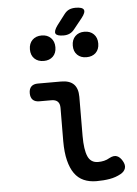

<svg xmlns="http://www.w3.org/2000/svg" viewBox="-61 -957 721 1013"><g transform="rotate(-5 300.0 -450.5)"><path d="M356 -234Q356 -161 371.5 -125.5Q387 -90 426 -90Q442 -90 457.5 -93.5Q473 -97 488 -106Q511 -118 527.5 -111.5Q544 -105 556 -84Q569 -62 563.5 -44.5Q558 -27 538 -16Q511 -1 479 4.5Q447 10 409 10Q371 10 341.5 -3Q312 -16 292.5 -43.5Q273 -71 262.5 -113.5Q252 -156 252 -215L253 -392Q253 -414 242 -425Q231 -436 209 -436H145Q122 -436 110 -448Q98 -460 98 -483Q98 -506 110 -518Q122 -530 145 -530H268Q313 -530 335 -508Q357 -486 357 -441ZM303 -771Q267 -771 260.5 -784.5Q254 -798 275 -827L317 -882Q329 -898 343.5 -904.5Q358 -911 378 -911Q414 -911 421 -897Q428 -883 405 -854L360 -798Q349 -784 335 -777.5Q321 -771 303 -771ZM413 -646Q383 -646 364.5 -664Q346 -682 346 -713Q346 -744 364.5 -762.5Q383 -781 413 -781Q444 -781 462.5 -762.5Q481 -744 481 -713Q481 -682 462.5 -664Q444 -646 413 -646ZM187 -646Q156 -646 137.5 -664Q119 -682 119 -713Q119 -744 137.5 -762.5Q156 -781 187 -781Q217 -781 235.5 -762.5Q254 -744 254 -713Q254 -682 235.5 -664Q217 -646 187 -646Z"/></g></svg>

Font: Maple Mono Medium
Style: Regular
Weight: 500
Monospace: yes
Designer: subframe7536
Version: Version 7.000